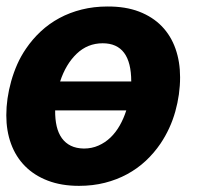

<svg xmlns="http://www.w3.org/2000/svg" viewBox="-23 -573 659 603"><path d="M225.1 10.7Q169.7 10.7 127.1 -5.7Q84.5 -22 55.6 -51.3Q26.6 -80.6 11.7 -121.3Q-3.2 -161.9 -3.2 -210.9Q-3.2 -263.1 12.1 -317.8Q19.9 -345.5 31.2 -371.1Q42.6 -396.7 58.6 -420.1Q78.8 -449.9 105.1 -474.4Q131.4 -498.9 163.7 -516.3Q196 -533.7 233.8 -543.1Q271.7 -552.6 314.6 -552.6Q371.1 -552.9 413.7 -536.6Q456.3 -520.2 485.1 -490.6Q513.8 -460.9 528.2 -419.9Q542.6 -378.9 542.6 -330.3Q542.6 -276.6 527.5 -222.7Q512.4 -168.7 481.2 -122.2Q460.9 -92.3 434.7 -67.8Q408.4 -43.3 376.2 -25.9Q344.1 -8.5 306.3 1.1Q268.5 10.7 225.1 10.7ZM389.2 -317.1Q389.2 -437.1 299.4 -437.1Q252.1 -437.1 217.7 -404.1Q183.6 -371.4 165.8 -317.1ZM240.4 -106.5Q265.3 -106.5 286.2 -115.8Q307.2 -125 323.9 -141Q340.6 -157 353 -178.8Q365.4 -200.6 373.6 -226.2H150.2Q149.9 -198.5 155 -176.5Q160.2 -154.5 171.3 -139Q182.5 -123.6 199.6 -115.2Q216.6 -106.9 240.4 -106.5Z"/></svg>

Font: Linik Sans
Style: Bold Italic
Weight: 700
Italic angle: 9°
Designer: Fonts by Rasmus Andersson / Changes by Cristiano Sobral with parts from Marc Monis
Foundry: rsms
Version: Version 3.020; ttfautohint (v1.6)